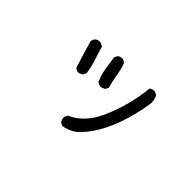

<svg xmlns="http://www.w3.org/2000/svg" viewBox="-72 -779 1143 1143"><g transform="rotate(45 500.0 -207.5)"><path d="M483 61 464 51Q454 37 454 20V14L464 -6Q561 -48 615 -167Q676 -304 694 -464Q706 -474 723 -474H729L749 -464Q762 -441 762 -414Q762 -404 760 -394Q745 -298 713 -207Q681 -116 635.5 -50.5Q590 15 553.5 36Q517 57 483 61ZM325 -231Q310 -233 298 -243Q284 -286 271.5 -329Q259 -372 246 -415Q251 -452 288 -452H294L317 -440Q329 -396 343.5 -353Q358 -310 364 -263L354 -243Q341 -233 325 -231ZM479 -265Q464 -267 452 -276Q433 -315 426 -359Q419 -403 413 -446L423 -466Q435 -476 452 -476H458L478 -466Q493 -425 500 -381Q507 -337 519 -296L509 -276Q495 -267 479 -265Z"/></g></svg>

Font: Xiaolai Mono SC
Style: Regular
Weight: 400
Monospace: yes
Designer: LXGW / Nozomi Seto
Version: Version 3.113;September 30, 2024